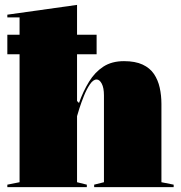

<svg xmlns="http://www.w3.org/2000/svg" viewBox="-20 -765 740 785"><path d="M10 -623H375V-543H10ZM690 -10V0H365V-10L405 -20V-375Q405 -406 396 -423Q387 -440 375 -440Q361 -440 347.5 -420Q334 -400 323 -372.5Q312 -345 304.5 -321.5Q297 -298 295 -290V-20L335 -10V0H10V-10L60 -20V-694H10V-705L295 -745V-352L303 -344Q320 -392 344 -431Q368 -470 402.5 -492.5Q437 -515 487 -515Q533 -515 563 -501Q593 -487 609.5 -462.5Q626 -438 633 -406.5Q640 -375 640 -340V-20Z"/></svg>

Font: Kalnia
Style: Bold
Weight: 700
Designer: Frida Medrano
Foundry: Frida Medrano
Version: Version 1.105